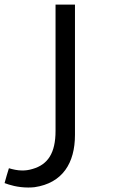

<svg xmlns="http://www.w3.org/2000/svg" viewBox="-40 -712 553 840"><path d="M288 -122V-692H203V-139C203 -42 169 8 103 27C86.9 32 71.9 33.9 57.9 33.9C35.4 33.9 15.7 28.9 -1 24C-8 46 -14 67 -20 89C0.2 96.6 36.6 108.4 83.4 108.4C92.2 108.4 101.5 108 111 107C234 89 288 1 288 -122Z"/></svg>

Font: Repo
Style: Regular
Weight: 400
Designer: Stefan Peev
Foundry: Context Ltd
Version: Version 0.000